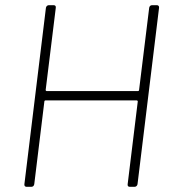

<svg xmlns="http://www.w3.org/2000/svg" viewBox="-20 -720 660 740"><path d="M555 -690 516 -373C516 -371 514 -369 512 -369H160C158 -369 156 -371 156 -373L195 -690C196 -696 193 -700 187 -700H168C163 -700 158 -696 157 -690L74 -10C73 -4 77 0 82 0H101C107 0 111 -4 112 -10L151 -329C151 -331 153 -333 155 -333H507C509 -333 511 -331 511 -329L472 -10C471 -4 474 0 480 0H499C504 0 509 -4 510 -10L593 -690C594 -696 590 -700 585 -700H566C560 -700 556 -696 555 -690Z"/></svg>

Font: Barlow ExtraLight
Style: Italic
Weight: 275
Italic angle: -7°
Designer: Jeremy Tribby
Foundry: Tribby Type
Version: Version 1.422;hotconv 1.0.109;makeotfexe 2.5.65596